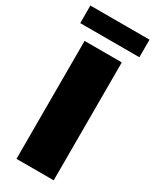

<svg xmlns="http://www.w3.org/2000/svg" viewBox="-218 -866 772 956"><g transform="rotate(30 168.0 -387.5)"><path d="M61 -643H275V35H61ZM-2 -810H338V-709H-2Z"/></g></svg>

Font: Lalezar
Style: Regular
Weight: 400
Designer: Borna Izadpanah
Foundry: Borna Izadpanah
Version: Version 1.003;November 28, 2018;FontCreator 11.5.0.2421 64-b